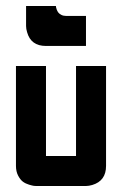

<svg xmlns="http://www.w3.org/2000/svg" viewBox="-20 -620 440 640"><path d="M233.4 -100.1V-399.9H333.5V-66.9Q333.5 -17.1 287.6 -3.4Q275.9 0 266.6 0H100.1Q97.2 0 92.8 -0.5Q88.4 -1 76.9 -4.4Q65.4 -7.8 56.6 -14.2Q47.9 -20.5 40.5 -34.4Q33.2 -48.3 33.2 -66.9V-399.9H133.3V-100.1ZM66.9 -600.1H166.5Q166.5 -598.6 166.7 -596.4Q167 -594.2 168.9 -588.6Q170.9 -583 174.1 -578.6Q177.2 -574.2 184.1 -570.6Q190.9 -566.9 200.2 -566.9H266.6V-466.8H133.3Q83 -466.8 70.3 -512.7Q66.9 -523.9 66.9 -533.2Z"/></svg>

Font: Malkor
Style: Bold
Weight: 700
Version: Version 1.3